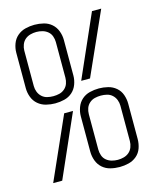

<svg xmlns="http://www.w3.org/2000/svg" viewBox="-113 -819 726 904"><g transform="rotate(-15 250.0 -367.5)"><path d="M142 -360Q120 -360 98 -365.5Q76 -371 59 -385.5Q42 -400 34 -421.5Q26 -443 26 -465V-638Q26 -660 34 -681.5Q42 -703 59 -717.5Q76 -732 98 -737.5Q120 -743 142 -743Q165 -743 187 -737.5Q209 -732 225.5 -717.5Q242 -703 250 -681.5Q258 -660 258 -638V-465Q258 -443 250 -421.5Q242 -400 225.5 -385.5Q209 -371 187 -365.5Q165 -360 142 -360ZM287 -431 421 -735H466L330 -431ZM142 -395Q157 -395 171.5 -398.5Q186 -402 197.5 -412Q209 -422 214 -436Q219 -450 219 -465V-638Q219 -652 214 -666.5Q209 -681 197.5 -690.5Q186 -700 171.5 -704Q157 -708 142 -708Q127 -708 112.5 -704Q98 -700 87 -690.5Q76 -681 70.5 -666.5Q65 -652 65 -638V-465Q65 -450 70.5 -436Q76 -422 87 -412Q98 -402 112.5 -398.5Q127 -395 142 -395ZM358 8Q335 8 313 2.5Q291 -3 274.5 -17.5Q258 -32 250 -53.5Q242 -75 242 -98V-270Q242 -292 250 -313.5Q258 -335 274.5 -349.5Q291 -364 313 -369.5Q335 -375 358 -375Q380 -375 402 -369.5Q424 -364 441 -349.5Q458 -335 465.5 -313.5Q473 -292 473 -270V-98Q473 -75 465.5 -53.5Q458 -32 441 -17.5Q424 -3 402 2.5Q380 8 358 8ZM358 -27Q373 -27 387.5 -31Q402 -35 413 -44.5Q424 -54 429.5 -68.5Q435 -83 435 -98V-270Q435 -285 429.5 -299Q424 -313 413 -323Q402 -333 387.5 -336.5Q373 -340 358 -340Q343 -340 328.5 -336.5Q314 -333 302.5 -323Q291 -313 286 -299Q281 -285 281 -270V-98Q281 -83 286 -68.5Q291 -54 302.5 -44.5Q314 -35 328.5 -31Q343 -27 358 -27ZM35 0 170 -304H213L79 0Z"/></g></svg>

Font: Iosevka Term Curly Extralight
Style: Regular
Weight: 200
Designer: Belleve Invis
Foundry: Belleve Invis
Version: Version 32.3.0